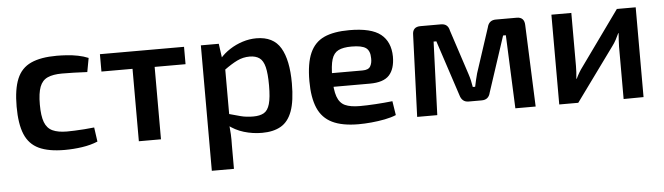

<svg xmlns="http://www.w3.org/2000/svg" viewBox="-45 -677 3615 1046"><g transform="rotate(-5 1762.0 -154.0)"><path d="M289 -503Q314 -503 344 -501Q374 -499 404.5 -493Q435 -487 461 -476L447 -400Q410 -402 373.5 -403Q337 -404 309 -404Q260 -404 230 -390.5Q200 -377 187 -342.5Q174 -308 174 -246Q174 -184 187 -149.5Q200 -115 230 -101Q260 -87 309 -87Q325 -87 350 -88Q375 -89 403.5 -91Q432 -93 458 -96L469 -18Q431 -2 383.5 5Q336 12 288 12Q200 12 147 -13Q94 -38 70.5 -94.5Q47 -151 47 -246Q47 -341 70.5 -397.5Q94 -454 147.5 -478.5Q201 -503 289 -503Z M815 -491V0H694V-491ZM984 -491V-396H524V-491Z M1380 -503Q1473 -503 1512.5 -436Q1552 -369 1552 -242Q1552 -145 1531.5 -89.5Q1511 -34 1470 -10.5Q1429 13 1367 13Q1316 13 1268 -1.5Q1220 -16 1181 -47L1189 -107Q1228 -96 1258.5 -88Q1289 -80 1327 -80Q1363 -80 1385 -92.5Q1407 -105 1417 -140Q1427 -175 1427 -241Q1427 -306 1418 -342Q1409 -378 1388.5 -392.5Q1368 -407 1335 -407Q1299 -407 1267 -391.5Q1235 -376 1194 -346L1179 -410Q1202 -437 1234.5 -458Q1267 -479 1304.5 -491Q1342 -503 1380 -503ZM1174 -491 1187 -396 1197 -382V-65L1192 -53Q1195 -24 1196.5 5.5Q1198 35 1197 66V195H1076V-491Z M1889 -503Q2008 -503 2060 -461.5Q2112 -420 2113 -339Q2113 -272 2081.5 -237.5Q2050 -203 1975 -203H1694V-278H1942Q1974 -278 1984.5 -296Q1995 -314 1994 -340Q1994 -381 1971.5 -397Q1949 -413 1893 -413Q1847 -413 1821 -400Q1795 -387 1784.5 -353Q1774 -319 1774 -255Q1774 -187 1787 -150Q1800 -113 1829.5 -99.5Q1859 -86 1910 -86Q1947 -86 1996 -89Q2045 -92 2089 -97L2101 -20Q2075 -9 2039 -2Q2003 5 1965.5 8.5Q1928 12 1895 12Q1806 12 1751.5 -14.5Q1697 -41 1672.5 -98Q1648 -155 1648 -245Q1648 -342 1673 -398.5Q1698 -455 1750.5 -479Q1803 -503 1889 -503Z M2803 -491Q2845 -491 2846 -447L2864 0H2753L2736 -401H2721L2621 -97Q2617 -79 2605.5 -69Q2594 -59 2574 -59H2503Q2484 -59 2472.5 -69Q2461 -79 2456 -97L2356 -401H2341L2326 0H2216L2233 -447Q2233 -491 2277 -491H2389Q2408 -491 2419.5 -481.5Q2431 -472 2435 -452L2515 -208Q2521 -190 2525 -172.5Q2529 -155 2532 -136H2545Q2549 -155 2553 -172.5Q2557 -190 2562 -208L2642 -452Q2651 -491 2689 -491Z M3454 -491V0L3345 1V-286Q3345 -304 3346.5 -321.5Q3348 -339 3349 -359H3347Q3340 -343 3330 -324.5Q3320 -306 3310 -293L3097 0H2993V-491H3102V-201Q3102 -184 3101 -167.5Q3100 -151 3098 -131H3100Q3108 -148 3117.5 -164Q3127 -180 3137 -193L3351 -491Z"/></g></svg>

Font: Exo 2 SemiBold
Style: Regular
Weight: 600
Designer: Natanael Gama
Foundry: Natanael Gama
Version: Version 2.010